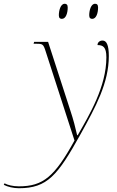

<svg xmlns="http://www.w3.org/2000/svg" viewBox="-153 -758 621 1018"><path d="M336 -658C358 -658 367 -690 367 -718C367 -733 361 -738 351 -738C329 -738 320 -702 320 -677C320 -662 327 -658 336 -658ZM175 -658C197 -658 206 -690 206 -718C206 -733 200 -738 190 -738C168 -738 159 -702 159 -677C159 -662 166 -658 175 -658ZM-53 240C98 240 153 172 275 -48C354 -191 424 -318 424 -461C424 -521 411 -543 391 -543C375 -543 364 -533 364 -519C393 -519 411 -509 411 -454C411 -299 321 -149 259 -41H256C247 -81 236 -124 220 -172L102 -536H28L25 -526H40C73 -526 77 -524 89 -486L242 -13C137 178 76 230 -53 230C-84 230 -113 223 -129 214L-133 222C-112 233 -81 240 -53 240Z"/></svg>

Font: Noto Serif Display Thin
Style: Italic
Weight: 100
Italic angle: -12°
Designer: Monotype Design Team
Foundry: Monotype Imaging Inc.
Version: Version 2.009